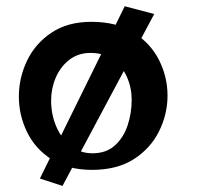

<svg xmlns="http://www.w3.org/2000/svg" viewBox="-20 -533 631 616"><path d="M180.5 63.5 108 39.8 380.2 -513 474.8 -488ZM275.2 12Q197 12 144.8 -22Q92.5 -56 66.5 -110Q40.5 -164 40.5 -223Q40.5 -283 66.6 -338Q92.8 -393 144.9 -428Q197 -463 273.2 -463Q354.8 -463 409 -428.5Q463.2 -394 490.4 -340Q517.5 -286 517.5 -226Q517.5 -167 490.4 -112Q463.2 -57 409.5 -22.5Q355.8 12 275.2 12ZM276.8 -41.2Q321 -41.2 348.8 -66.5Q376.5 -91.8 389.5 -131Q402.5 -170.2 402.5 -212.5Q402.5 -251.2 387.5 -285.5Q372.5 -319.8 343.4 -341.5Q314.2 -363.2 270.5 -363.2Q230.8 -363.2 202.2 -341Q173.8 -318.8 158.9 -284Q144 -249.2 144 -210.5Q144 -165.2 160.8 -126.5Q177.5 -87.8 207.5 -64.5Q237.5 -41.2 276.8 -41.2Z"/></svg>

Font: Marhey Light
Style: Regular
Weight: 300
Designer: Nur Syamsi & Bustanul Arifin
Foundry: Namelatype
Version: Version 1.000